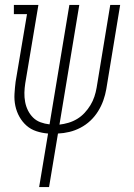

<svg xmlns="http://www.w3.org/2000/svg" viewBox="-20 -540 540 775"><path d="M138 215 174 -1Q149 -3 126.5 -10.5Q104 -18 87 -33Q70 -48 58.5 -68.5Q47 -89 42 -112.5Q37 -136 38.5 -161Q40 -186 43 -210L89 -483H36V-520H135L82 -204Q79 -185 78.5 -166Q78 -147 81.5 -128.5Q85 -110 93 -94Q101 -78 113.5 -65.5Q126 -53 143.5 -46.5Q161 -40 180 -38L260 -520H300L220 -37Q238 -39 256.5 -44.5Q275 -50 291.5 -60Q308 -70 321.5 -84.5Q335 -99 345 -115.5Q355 -132 361 -150Q367 -168 370 -186L425 -520H465L409 -180Q405 -157 397 -134.5Q389 -112 376 -91Q363 -70 345 -53Q327 -36 305 -24.5Q283 -13 260 -7.5Q237 -2 214 -1L178 215Z"/></svg>

Font: Iosevka Curly Slab Extralight
Style: Italic
Weight: 200
Italic angle: -9°
Monospace: yes
Designer: Belleve Invis
Foundry: Belleve Invis
Version: Version 22.1.2; ttfautohint (v1.8.4)